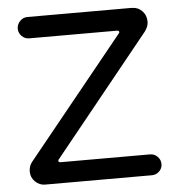

<svg xmlns="http://www.w3.org/2000/svg" viewBox="-50 -731 724 779"><g transform="rotate(-5 311.5 -341.0)"><path d="M44.9 -56.6Q44.9 -78.1 56.6 -93.8L452.1 -582Q456.1 -585.9 456.1 -588.9Q456.1 -595.7 446.3 -595.7H89.8Q72.3 -595.7 59.6 -608.4Q46.9 -621.1 46.9 -638.7Q46.9 -656.2 59.6 -669.4Q72.3 -682.6 89.8 -682.6H513.7Q540 -682.6 557.1 -665Q574.2 -647.5 574.2 -621.1Q574.2 -601.6 558.6 -581.1L168 -97.7Q164.1 -93.8 164.1 -90.8Q164.1 -84 173.8 -84H537.1Q554.7 -84 567.4 -71.3Q580.1 -58.6 580.1 -41Q580.1 -23.4 567.4 -11.2Q554.7 1 537.1 1H102.5Q79.1 1 62 -16.1Q44.9 -33.2 44.9 -56.6Z"/></g></svg>

Font: jf-openhuninn-1.1
Style: Regular
Weight: 400
Designer: [Kosugi Maru]
      Designed by Motoya company      

      [Varela Round]
      Joe Prince(Latin component); Avraham Co
Foundry: justfont CO.,LTD.
Version: 1.1